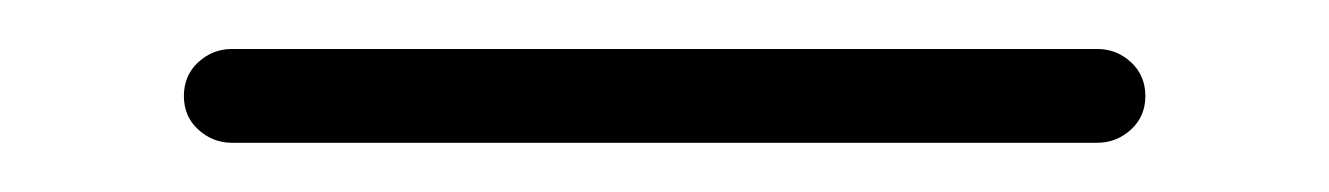

<svg xmlns="http://www.w3.org/2000/svg" viewBox="-20 67 540 78"><path d="M74.2 125Q66.4 125 60.5 119.6Q54.7 114.3 54.7 106Q54.7 97.7 60.5 92.3Q66.4 86.9 74.2 86.9H425.8Q433.6 86.9 439.5 92.3Q445.3 97.7 445.3 106Q445.3 114.3 439.5 119.6Q433.6 125 425.8 125Z"/></svg>

Font: Rounded-X Mgen+ 1m light
Style: Regular
Weight: 200
Designer: [Source Han Sans]
Ryoko NISHIZUKA  (kana & ideographs); Paul D. Hunt (Latin, Greek & Cyrillic); Wenlong ZHANG  (bopomofo
Version: Version 1.059.20150602